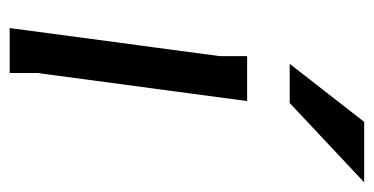

<svg xmlns="http://www.w3.org/2000/svg" viewBox="-208 -565 773 397"><g transform="rotate(90 178.5 -366.5)"><path d="M131 0H38L96 -434V-491H189L131 -58ZM232 -733H357L193 -579H112Z"/></g></svg>

Font: Rosario Medium
Style: Italic
Weight: 500
Italic angle: -8.05°
Version: Version 1.201